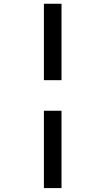

<svg xmlns="http://www.w3.org/2000/svg" viewBox="-20 -801 553 1012"><path d="M211.4 -217.3H304.2V190.4H211.4ZM304.2 -378.4H211.4V-781.2H304.2Z"/></svg>

Font: Kanchenjunga
Style: Bold
Weight: 700
Designer: Becca Hirsbrunner Spalinger
Foundry: SIL International
Version: Version 2.001